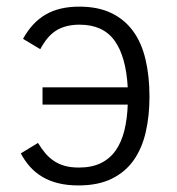

<svg xmlns="http://www.w3.org/2000/svg" viewBox="-20 -547 536 582"><path d="M49.8 -429.2Q77.1 -479 118.4 -502.9Q159.7 -526.9 220.2 -526.9Q276.9 -526.9 317.1 -507.6Q357.4 -488.3 383.3 -452.9Q409.2 -417.5 421.1 -366.9Q433.1 -316.4 433.1 -253.9Q433.1 -196.3 421.9 -147Q410.6 -97.7 385.5 -61.8Q360.4 -25.9 319.1 -5.4Q277.8 15.1 217.8 15.1Q184.1 15.1 157.2 8.5Q130.4 2 109.1 -10.5Q87.9 -22.9 71.5 -41Q55.2 -59.1 43 -82L95.2 -113.8Q105.5 -96.7 117.2 -82.8Q128.9 -68.8 143.6 -59.1Q158.2 -49.3 176.5 -44.2Q194.8 -39.1 219.2 -39.1Q258.3 -39.1 285.6 -52.5Q313 -65.9 330.6 -90.8Q348.1 -115.7 356.9 -151.1Q365.7 -186.5 367.2 -230H108.9V-282.2H367.2Q361.8 -376.5 326.9 -424.3Q292 -472.2 221.2 -472.2Q199.2 -472.2 181.4 -467.5Q163.6 -462.9 149.4 -453.9Q135.3 -444.8 123.8 -430.9Q112.3 -417 102.1 -397.9Z"/></svg>

Font: Clear Sans Light
Style: Regular
Weight: 300
Foundry: Intel Corporation
Version: Version 1.00